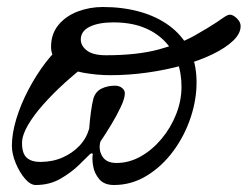

<svg xmlns="http://www.w3.org/2000/svg" viewBox="-20 -515 708 549"><path d="M82 14Q67 14 51.5 -4Q36 -22 25 -48.5Q14 -75 14 -98Q14 -133 26.5 -174.5Q39 -216 61 -258Q83 -300 110 -335.5Q137 -371 167 -394L230 -332Q197 -307 164 -277Q131 -247 103.5 -216Q76 -185 59.5 -156.5Q43 -128 43 -106Q43 -76 56.5 -64Q70 -52 95 -52Q130 -52 158.5 -64.5Q187 -77 207 -98Q227 -119 235 -147Q237 -173 240 -195Q243 -217 247 -233Q253 -253 270 -261.5Q287 -270 309 -270Q321 -270 329 -263.5Q337 -257 337 -248Q337 -234 325.5 -209.5Q314 -185 298 -158.5Q282 -132 267 -110Q261 -87 272.5 -68Q284 -49 313 -49Q349 -49 382 -67.5Q415 -86 441.5 -117.5Q468 -149 483.5 -188Q499 -227 499 -267Q499 -307 486.5 -340.5Q474 -374 449 -399Q424 -424 388 -437.5Q352 -451 304 -451Q262 -451 236.5 -438.5Q211 -426 211 -402Q211 -384 228.5 -370.5Q246 -357 283 -357Q372 -357 433.5 -373.5Q495 -390 535 -412.5Q575 -435 599 -451Q608 -457 615 -462Q622 -467 627.5 -470Q633 -473 637 -473Q643 -473 650 -468.5Q657 -464 662.5 -456.5Q668 -449 668 -440Q668 -419 646.5 -398.5Q625 -378 588 -360Q551 -342 503 -328.5Q455 -315 401.5 -307.5Q348 -300 295 -300Q258 -300 218.5 -307Q179 -314 152.5 -331.5Q126 -349 126 -381Q126 -418 147 -443.5Q168 -469 202 -482Q236 -495 274 -495Q331 -495 379.5 -481.5Q428 -468 464 -441.5Q500 -415 520.5 -376Q541 -337 542 -285Q543 -233 525.5 -180Q508 -127 475.5 -83Q443 -39 399.5 -12.5Q356 14 306 14Q278 14 264 -2.5Q250 -19 246.5 -39.5Q243 -60 245 -72Q246 -76 243 -76.5Q240 -77 236 -73Q227 -64 205.5 -43Q184 -22 153 -4Q122 14 82 14Z"/></svg>

Font: EB Garamond
Style: Italic
Weight: 400
Italic angle: -17.2°
Designer: Georg Duffner and Octavio Pardo
Foundry: Georg Duffner
Version: Version 1.001